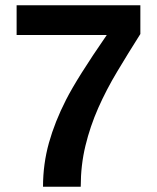

<svg xmlns="http://www.w3.org/2000/svg" viewBox="-20 -708 596 728"><path d="M512.2 -579.1Q465.8 -505.9 424.6 -437Q383.3 -368.2 352.5 -298.6Q321.8 -229 304 -155.5Q286.1 -82 286.1 0H143.1Q143.1 -85.9 165.5 -166.3Q188 -246.6 230.5 -329.8Q272.9 -413.1 384.8 -575.2H43V-688H512.2Z"/></svg>

Font: Arial
Style: Bold
Weight: 700
Designer: Steve Matteson
Foundry: Ascender Corporation
Version: Version 2.00.3